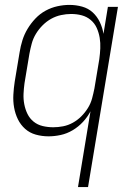

<svg xmlns="http://www.w3.org/2000/svg" viewBox="-20 -548 540 783"><path d="M298 215 349 -94Q337 -71 318.5 -51Q300 -31 276.5 -17Q253 -3 227.5 2.5Q202 8 178 8Q151 8 126 1Q101 -6 82.5 -22.5Q64 -39 53 -61.5Q42 -84 37.5 -109.5Q33 -135 34.5 -162Q36 -189 40 -215L60 -335Q64 -360 71.5 -384Q79 -408 92.5 -430.5Q106 -453 124.5 -472.5Q143 -492 166 -504.5Q189 -517 214 -522.5Q239 -528 263 -528Q290 -528 315 -521Q340 -514 358 -497.5Q376 -481 387 -458Q398 -435 402 -410L420 -520H461L339 215ZM197 -29Q217 -29 237.5 -33Q258 -37 277 -47.5Q296 -58 311.5 -73.5Q327 -89 338.5 -107.5Q350 -126 355.5 -146.5Q361 -167 365 -187L385 -307Q388 -329 389 -351Q390 -373 386.5 -394Q383 -415 374.5 -434Q366 -453 350 -466.5Q334 -480 313.5 -485.5Q293 -491 270 -491Q250 -491 229 -486.5Q208 -482 189 -471.5Q170 -461 154 -445Q138 -429 126.5 -410Q115 -391 109.5 -370.5Q104 -350 100 -329L80 -209Q77 -187 76 -165.5Q75 -144 79 -123Q83 -102 92 -83.5Q101 -65 117 -52Q133 -39 154 -34Q175 -29 197 -29Z"/></svg>

Font: Iosevka Curly Extralight
Style: Italic
Weight: 200
Italic angle: -9°
Monospace: yes
Designer: Belleve Invis
Foundry: Belleve Invis
Version: Version 22.1.2; ttfautohint (v1.8.4)